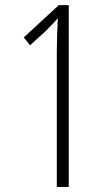

<svg xmlns="http://www.w3.org/2000/svg" viewBox="-20 -734 440 754"><path d="M250 0H203.1V-524.9Q203.1 -584 207 -663.1Q197.3 -649.9 159.2 -611.8L98.1 -556.2L73.2 -586.9L210.9 -713.9H250Z"/></svg>

Font: Germano
Style: Regular
Weight: 300
Width: 3
Foundry: Ascender Corporation
Version: Version 1.10; ttfautohint (v1.5)